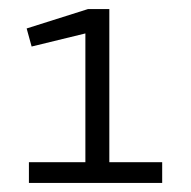

<svg xmlns="http://www.w3.org/2000/svg" viewBox="-20 -825 422 425"><path d="M169 -424V-751L50 -722L39 -762L175 -805H222V-424ZM44 -466H339V-420H44Z"/></svg>

Font: REM Medium ExtraLight
Style: Regular
Weight: 250
Version: Version 1.005;gftools[0.9.28]